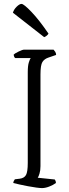

<svg xmlns="http://www.w3.org/2000/svg" viewBox="-20 -962 355 982"><path d="M195 0Q186 0 166.5 -2.5Q147 -5 123.5 -9.5Q100 -14 79.5 -18.5Q59 -23 48 -26Q48 -32 51 -37Q54 -42 56 -45L81 -48Q104 -51 113 -67Q122 -83 122 -129V-592Q122 -626 127.5 -643Q133 -660 137 -665H58Q51 -670 50 -683Q56 -689 75.5 -698.5Q95 -708 103 -708H254Q258 -704 262.5 -697Q267 -690 267 -681L229 -668Q207 -661 197 -645Q187 -629 187 -581V-112Q187 -90 182 -74Q177 -58 173 -53L260 -44Q262 -42 264 -37Q266 -32 266 -26Q251 -15 231 -7.5Q211 0 195 0ZM206 -772 46 -897Q51 -914 65.5 -928Q80 -942 90 -942Q102 -942 141.5 -900.5Q181 -859 228 -790Q226 -786 220 -780.5Q214 -775 206 -772Z"/></svg>

Font: Texturina 72pt ExtraLight
Style: Regular
Weight: 200
Designer: Guillermo Torres Carreño
Foundry: Omnibus-Type
Version: Version 1.002; ttfautohint (v1.8.3)